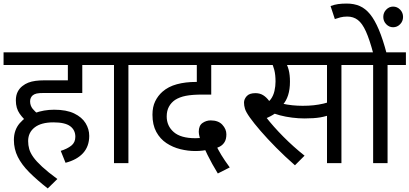

<svg xmlns="http://www.w3.org/2000/svg" viewBox="-20 -916 2299 1078"><path d="M137 -229Q112 -247 90.5 -277.5Q69 -308 69 -352Q69 -380 79 -400Q89 -420 106 -433Q121 -445 139 -452Q157 -459 179.5 -462Q202 -465 229 -465H361V-551H0V-622H546V-551H442V-394H230Q199 -394 186 -391Q173 -388 164 -381Q157 -375 153 -366.5Q149 -358 149 -347Q149 -323 163.5 -305Q178 -287 197 -274ZM321 -69Q357 -80 380 -98Q403 -116 403 -148Q403 -186 374 -207.5Q345 -229 280 -229Q211 -229 174.5 -200.5Q138 -172 138 -124Q138 -101 144 -79.5Q150 -58 167 -34Q184 -10 216.5 20Q249 50 302 89L248 142Q187 94 144.5 51.5Q102 9 80 -35Q58 -79 58 -130Q58 -186 90.5 -224Q123 -262 174.5 -281Q226 -300 284 -300Q353 -300 396.5 -279Q440 -258 460.5 -224.5Q481 -191 481 -153Q481 -95 447 -57Q413 -19 348 -2Z M701 -551V0H620V-551H531V-622H804V-551Z M1203 58Q1187 32 1172 5Q1157 -22 1145 -46.5Q1133 -71 1125 -89L1111 -121Q1105 -129 1100.5 -147Q1096 -165 1096 -176Q1096 -211 1117 -225.5Q1138 -240 1163 -240Q1206 -240 1228.5 -215.5Q1251 -191 1251 -162Q1251 -135 1241 -118.5Q1231 -102 1214 -93Q1197 -84 1176 -79L1151 -77Q1138 -73 1118.5 -70.5Q1099 -68 1077 -68Q1035 -68 992.5 -78.5Q950 -89 914.5 -112.5Q879 -136 857.5 -175.5Q836 -215 836 -272Q836 -316 851.5 -347.5Q867 -379 892 -401Q925 -430 973 -443Q1021 -456 1080 -456H1121L1085 -420V-551H790V-622H1324V-551H1166V-385H1117Q1059 -385 1023.5 -378Q988 -371 963 -355Q941 -340 928.5 -317Q916 -294 916 -262Q916 -209 955.5 -174.5Q995 -140 1077 -140Q1089 -140 1102 -141Q1115 -142 1143 -148L1191 -104Q1205 -75 1222.5 -46Q1240 -17 1270 24Z M1555 -551 1583 -566Q1594 -550 1601 -523Q1608 -496 1608 -458Q1608 -414 1597.5 -381.5Q1587 -349 1568 -328L1567 -319Q1549 -296 1524.5 -279Q1500 -262 1469 -250L1473 -259Q1514 -206 1570.5 -149Q1627 -92 1690 -42L1636 12Q1580 -37 1530.5 -87Q1481 -137 1443 -181Q1405 -225 1383 -256Q1361 -287 1355.5 -305Q1350 -323 1350 -340Q1350 -359 1365 -376Q1380 -393 1414 -393Q1439 -393 1457.5 -381.5Q1476 -370 1491 -349.5Q1506 -329 1519 -300L1458 -331Q1486 -339 1500.5 -359Q1515 -379 1521 -405.5Q1527 -432 1527 -458Q1527 -496 1520 -523.5Q1513 -551 1504 -564L1547 -551H1310V-622H1727V-551ZM1897 -551V0H1816V-551H1706V-622H2001V-551ZM1679 -322Q1713 -322 1741 -325Q1769 -328 1797 -334.5Q1825 -341 1857 -353V-280Q1814 -263 1778.5 -257Q1743 -251 1690 -251Q1657 -251 1620.5 -255.5Q1584 -260 1552 -268.5Q1520 -277 1500 -287L1520 -347Q1540 -340 1566 -334Q1592 -328 1621 -325Q1650 -322 1679 -322Z M2156 -551V0H2075V-551H1986V-622H2259V-551ZM2076 -615Q2055 -694 2034.5 -739.5Q2014 -785 1989 -804Q1964 -823 1930 -823Q1908 -823 1891 -818.5Q1874 -814 1860 -809L1836 -882Q1857 -890 1878 -893Q1899 -896 1927 -896Q1968 -896 2000 -882Q2032 -868 2058 -836Q2084 -804 2107 -749.5Q2130 -695 2151 -615ZM2132 -821Q2132 -845 2148.5 -862Q2165 -879 2187 -879Q2210 -879 2226.5 -862Q2243 -845 2243 -821Q2243 -797 2226.5 -780Q2210 -763 2187 -763Q2165 -763 2148.5 -780Q2132 -797 2132 -821Z"/></svg>

Font: Noto Sans Devanagari
Style: Regular
Weight: 400
Designer: Jelle Bosma - Monotype Design Team
Foundry: Monotype Imaging Inc.
Version: Version 2.003